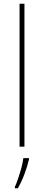

<svg xmlns="http://www.w3.org/2000/svg" viewBox="-20 -780 232 1021"><path d="M110 0H84V-760H110ZM134 68Q125 106 110 146Q95 186 75 221H59V214Q67 197 76.5 169Q86 141 94 111.5Q102 82 104 61H134Z"/></svg>

Font: Noto Sans Thai SemCond Thin
Style: Regular
Weight: 100
Width: 4
Designer: Monotype Design Team
Foundry: Monotype Imaging Inc.
Version: Version 2.002; ttfautohint (v1.8.4.7-5d5b)